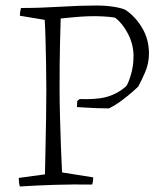

<svg xmlns="http://www.w3.org/2000/svg" viewBox="-20 -669 596 696"><path d="M52 7Q48 -6 48 -24L143 -37Q144 -80 145 -132Q146 -184 147 -238.5Q148 -293 148 -343Q148 -389 147 -437Q146 -485 145 -527Q144 -569 142 -597L52 -612Q52 -625 56 -640Q124 -640 197 -644.5Q270 -649 328 -649Q366 -649 395 -644Q424 -639 435 -633Q471 -609 495.5 -567.5Q520 -526 520 -475Q520 -439 506 -407Q492 -375 481 -355Q475 -349 459 -335Q443 -321 421 -304.5Q399 -288 375 -276Q356 -276 329 -277Q302 -278 281 -279.5Q260 -281 259 -281L260 -303L269 -310Q294 -309 319.5 -310.5Q345 -312 364 -317Q383 -322 401.5 -331.5Q420 -341 438 -357Q446 -369 455 -399.5Q464 -430 464 -466Q464 -508 444 -546.5Q424 -585 397 -605Q381 -608 354.5 -609.5Q328 -611 299 -610Q273 -609 247 -606.5Q221 -604 200 -602Q199 -575 197.5 -509Q196 -443 196 -350Q196 -303 197.5 -245.5Q199 -188 201 -134Q203 -80 205 -44L318 -26Q318 -12 314 0Q244 -1 179 1Q114 3 52 7Z"/></svg>

Font: Labrada Light
Style: Regular
Weight: 300
Designer: Mercedes Jáuregui
Foundry: Omnibus-Type Team
Version: Version 1.000; ttfautohint (v1.8.4.7-5d5b)